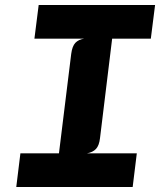

<svg xmlns="http://www.w3.org/2000/svg" viewBox="-20 -747 640 767"><path d="M45 0 61.5 -134.5H215.5L264.5 -532Q268.5 -562.5 281 -575.8Q293.5 -589 316 -592.5H117.5L134.5 -727H599.5L582.5 -592.5H428L379.5 -195Q376 -165 363.2 -151.8Q350.5 -138.5 327.5 -134.5H526.5L510 0Z"/></svg>

Font: Spline Sans Mono
Style: Bold Italic
Weight: 700
Italic angle: -4°
Monospace: yes
Version: Version 1.004